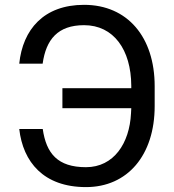

<svg xmlns="http://www.w3.org/2000/svg" viewBox="-20 -757 713 787"><path d="M155.2 -228.3H58.9C74.2 -93.4 158.4 9.9 332.4 9.9C502.8 9.9 614 -120.7 614 -322.1V-403.8C614 -605.1 502.5 -737.2 324.6 -737.2C159.1 -737.2 73.2 -635.7 58.9 -496.1H154.8C168.7 -595.2 217 -653.8 324.6 -653.8C445.7 -653.8 517.4 -553.3 518.1 -405.5V-395.6H235.8V-313.6H518.1L517 -292.3C511 -170.1 446.7 -71.7 332.4 -71.7C216.6 -71.7 169.7 -127.5 155.2 -228.3Z"/></svg>

Font: Margiela Sans Text
Style: Regular
Weight: 400
Designer: Stefan Endress, Andreas Faust
Version: Version 1.100;FEAKit 1.0